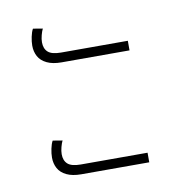

<svg xmlns="http://www.w3.org/2000/svg" viewBox="-53 -509 440 473"><g transform="rotate(-10 167.0 -273.0)"><path d="M114 -366Q92 -366 77.5 -373Q63 -380 56.5 -392Q50 -404 50 -419Q50 -429 52.5 -441Q55 -453 59 -460L83 -456Q80 -450 77.5 -440.5Q75 -431 75 -423Q75 -407 84.5 -398.5Q94 -390 117 -390H284V-366ZM114 -86Q92 -86 77.5 -93Q63 -100 56.5 -112Q50 -124 50 -139Q50 -149 52.5 -161Q55 -173 59 -180L83 -176Q80 -170 77.5 -160.5Q75 -151 75 -143Q75 -127 84.5 -118.5Q94 -110 117 -110H284V-86Z"/></g></svg>

Font: Noto Sans Thai Thin
Style: Regular
Weight: 250
Designer: Monotype Design Team
Foundry: Monotype Imaging Inc.
Version: Version 2.001